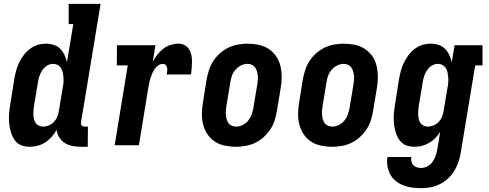

<svg xmlns="http://www.w3.org/2000/svg" viewBox="-20 -755 2540 998"><path d="M135 8Q116 8 98.5 3Q81 -2 68 -14Q55 -26 47 -42Q39 -58 34.5 -75.5Q30 -93 28 -111Q26 -129 26.5 -148Q27 -167 29.5 -186Q32 -205 35 -223L54 -343Q58 -365 63.5 -386.5Q69 -408 79 -428.5Q89 -449 102.5 -467.5Q116 -486 135 -500.5Q154 -515 175.5 -521.5Q197 -528 219 -528Q240 -528 260 -521.5Q280 -515 293.5 -501Q307 -487 315.5 -469Q324 -451 328 -431L361 -630H337V-735H503L401 -119Q401 -114 401.5 -110Q402 -106 404.5 -103Q407 -100 411.5 -98.5Q416 -97 420 -97H437L436 8H402Q379 8 357.5 4Q336 0 318 -11Q300 -22 288.5 -40Q277 -58 274 -80Q264 -61 249 -44Q234 -27 215.5 -15Q197 -3 176 2.5Q155 8 135 8ZM204 -97Q219 -97 234.5 -103.5Q250 -110 261 -122Q272 -134 278 -149Q284 -164 286 -179L306 -299Q309 -313 310 -326Q311 -339 310 -352Q309 -365 306.5 -377.5Q304 -390 297.5 -400.5Q291 -411 280 -417Q269 -423 255 -423Q239 -423 224 -413.5Q209 -404 199.5 -389.5Q190 -375 184.5 -358.5Q179 -342 177 -326L157 -206Q155 -194 154 -182.5Q153 -171 153.5 -159Q154 -147 156.5 -136Q159 -125 165 -116Q171 -107 181.5 -102Q192 -97 204 -97Z M576 0 644 -415H587L588 -520H788L774 -434Q784 -453 797.5 -470.5Q811 -488 828.5 -501.5Q846 -515 866.5 -521.5Q887 -528 907 -528Q925 -528 939.5 -520.5Q954 -513 962.5 -499.5Q971 -486 974.5 -469.5Q978 -453 978 -436.5Q978 -420 976.5 -402.5Q975 -385 973 -368H847Q848 -377 849 -385.5Q850 -394 848.5 -402.5Q847 -411 841.5 -417Q836 -423 827 -423Q814 -423 802.5 -415Q791 -407 783.5 -396Q776 -385 771 -373Q766 -361 762 -348.5Q758 -336 755.5 -323.5Q753 -311 751 -299L702 0Z M1206 8Q1177 8 1148.5 2Q1120 -4 1097 -19Q1074 -34 1058.5 -57Q1043 -80 1036 -107.5Q1029 -135 1029.5 -164.5Q1030 -194 1035 -223L1054 -343Q1059 -368 1067 -392.5Q1075 -417 1089.5 -439Q1104 -461 1124.5 -479Q1145 -497 1168.5 -508Q1192 -519 1217 -523.5Q1242 -528 1267 -528Q1296 -528 1324.5 -522Q1353 -516 1376 -501Q1399 -486 1415 -463Q1431 -440 1437.5 -412.5Q1444 -385 1444 -355.5Q1444 -326 1439 -297L1419 -177Q1415 -152 1407 -127.5Q1399 -103 1384 -81Q1369 -59 1349 -41Q1329 -23 1305.5 -12Q1282 -1 1256.5 3.5Q1231 8 1206 8ZM1208 -97Q1225 -97 1242 -105.5Q1259 -114 1270.5 -128.5Q1282 -143 1288 -160Q1294 -177 1297 -194L1317 -314Q1319 -326 1320 -338Q1321 -350 1320 -362Q1319 -374 1315.5 -385Q1312 -396 1305.5 -405Q1299 -414 1288.5 -418.5Q1278 -423 1266 -423Q1249 -423 1232 -414.5Q1215 -406 1203 -391.5Q1191 -377 1185 -360Q1179 -343 1177 -326L1157 -206Q1155 -194 1154 -182Q1153 -170 1154 -158Q1155 -146 1158 -135Q1161 -124 1167.5 -115Q1174 -106 1185 -101.5Q1196 -97 1208 -97Z M1706 8Q1677 8 1648.5 2Q1620 -4 1597 -19Q1574 -34 1558.5 -57Q1543 -80 1536 -107.5Q1529 -135 1529.5 -164.5Q1530 -194 1535 -223L1554 -343Q1559 -368 1567 -392.5Q1575 -417 1589.5 -439Q1604 -461 1624.5 -479Q1645 -497 1668.5 -508Q1692 -519 1717 -523.5Q1742 -528 1767 -528Q1796 -528 1824.5 -522Q1853 -516 1876 -501Q1899 -486 1915 -463Q1931 -440 1937.5 -412.5Q1944 -385 1944 -355.5Q1944 -326 1939 -297L1919 -177Q1915 -152 1907 -127.5Q1899 -103 1884 -81Q1869 -59 1849 -41Q1829 -23 1805.5 -12Q1782 -1 1756.5 3.5Q1731 8 1706 8ZM1708 -97Q1725 -97 1742 -105.5Q1759 -114 1770.5 -128.5Q1782 -143 1788 -160Q1794 -177 1797 -194L1817 -314Q1819 -326 1820 -338Q1821 -350 1820 -362Q1819 -374 1815.5 -385Q1812 -396 1805.5 -405Q1799 -414 1788.5 -418.5Q1778 -423 1766 -423Q1749 -423 1732 -414.5Q1715 -406 1703 -391.5Q1691 -377 1685 -360Q1679 -343 1677 -326L1657 -206Q1655 -194 1654 -182Q1653 -170 1654 -158Q1655 -146 1658 -135Q1661 -124 1667.5 -115Q1674 -106 1685 -101.5Q1696 -97 1708 -97Z M2169 223Q2145 223 2121.5 220Q2098 217 2076.5 208.5Q2055 200 2037 185.5Q2019 171 2008.5 151.5Q1998 132 1994 108.5Q1990 85 1994 61H2118Q2116 73 2118.5 84Q2121 95 2128 103Q2135 111 2146 114.5Q2157 118 2169 118Q2185 118 2201.5 109.5Q2218 101 2228.5 86Q2239 71 2244.5 54.5Q2250 38 2253 21L2268 -70Q2257 -52 2243 -37.5Q2229 -23 2211 -12.5Q2193 -2 2173.5 3Q2154 8 2135 8Q2116 8 2098.5 3Q2081 -2 2068 -14Q2055 -26 2047 -42Q2039 -58 2034.5 -75.5Q2030 -93 2028 -111Q2026 -129 2026.5 -148Q2027 -167 2029.5 -186Q2032 -205 2035 -223L2054 -343Q2058 -365 2063.5 -386.5Q2069 -408 2079 -428.5Q2089 -449 2102.5 -467.5Q2116 -486 2135 -500.5Q2154 -515 2175.5 -521.5Q2197 -528 2219 -528Q2240 -528 2260 -521.5Q2280 -515 2293.5 -501Q2307 -487 2315.5 -469Q2324 -451 2328 -431L2343 -520H2488V-415H2450L2375 38Q2371 63 2363 87Q2355 111 2341.5 133Q2328 155 2308.5 173Q2289 191 2265.5 202.5Q2242 214 2217.5 218.5Q2193 223 2169 223ZM2204 -97Q2219 -97 2234.5 -103.5Q2250 -110 2261 -122Q2272 -134 2278 -149Q2284 -164 2286 -179L2306 -299Q2309 -313 2310 -326Q2311 -339 2310 -352Q2309 -365 2306.5 -377.5Q2304 -390 2297.5 -400.5Q2291 -411 2280 -417Q2269 -423 2255 -423Q2239 -423 2224 -413.5Q2209 -404 2199.5 -389.5Q2190 -375 2184.5 -358.5Q2179 -342 2177 -326L2157 -206Q2155 -194 2154 -182.5Q2153 -171 2153.5 -159Q2154 -147 2156.5 -136Q2159 -125 2165 -116Q2171 -107 2181.5 -102Q2192 -97 2204 -97Z"/></svg>

Font: Iosevka Curly Slab Extrabold
Style: Italic
Weight: 800
Italic angle: -9°
Monospace: yes
Designer: Belleve Invis
Foundry: Belleve Invis
Version: Version 22.1.2; ttfautohint (v1.8.4)